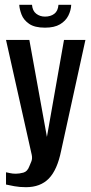

<svg xmlns="http://www.w3.org/2000/svg" viewBox="-20 -661 377 798"><path d="M88 117Q62 117 40 113Q18 109 5 106V55Q11 56 21.5 58.5Q32 61 46 61Q60 61 77 56.5Q94 52 102 30Q106 21 110.5 9.5Q115 -2 112 -17L5 -495H102L175 -92L246 -495H335L234 -34Q218 45 183 81Q148 117 88 117ZM167 -546Q124 -546 101 -562Q78 -578 69.5 -600.5Q61 -623 60 -641H113Q115 -616 130.5 -604Q146 -592 167 -592Q190 -592 205.5 -603.5Q221 -615 223 -641H276Q275 -618 264 -596Q253 -574 229.5 -560Q206 -546 167 -546Z"/></svg>

Font: Alumni Sans SemiBold
Style: Regular
Weight: 600
Designer: Robert E. Leuschke
Foundry: Robert E. Leuschke
Version: Version 1.018